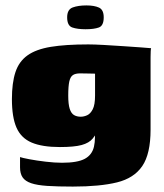

<svg xmlns="http://www.w3.org/2000/svg" viewBox="-20 -565 604 709"><path d="M249 124Q192 124 154.5 121.5Q117 119 95 111.5Q73 104 63.5 90Q54 76 54 53Q54 46 54 33Q54 20 54 15Q62 18 88.5 23Q115 28 148.5 32Q182 36 209 36Q266 36 293 21.5Q320 7 327 -23.5Q334 -54 328 -101L347 -98Q336 -70 322.5 -53.5Q309 -37 281.5 -29.5Q254 -22 201 -22Q136 -22 97 -38.5Q58 -55 41 -93.5Q24 -132 24 -199Q24 -259 37 -298.5Q50 -338 81.5 -360.5Q113 -383 167.5 -392Q222 -401 306 -401Q328 -401 363.5 -399Q399 -397 435.5 -394.5Q472 -392 500.5 -390Q529 -388 538 -387Q537 -385 536.5 -375.5Q536 -366 536 -353.5Q536 -341 536 -326V-86Q536 3 505.5 48Q475 93 412 108.5Q349 124 249 124ZM278 -134Q290 -134 302 -139.5Q314 -145 322.5 -161.5Q331 -178 331 -212V-293Q325 -293 308 -293.5Q291 -294 276 -294Q259 -294 249.5 -288Q240 -282 236 -264.5Q232 -247 232 -212Q232 -180 237.5 -163Q243 -146 253.5 -140Q264 -134 278 -134ZM296 -457Q266 -457 247 -463.5Q228 -470 228 -501Q228 -530 248.5 -537.5Q269 -545 299 -545Q328 -545 345.5 -537Q363 -529 363 -501Q363 -470 345 -463.5Q327 -457 296 -457Z"/></svg>

Font: Genos Black
Style: Regular
Weight: 900
Designer: Robert E. Leuschke
Foundry: Robert E. Leuschke
Version: Version 1.010